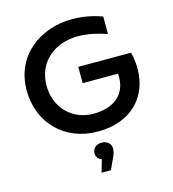

<svg xmlns="http://www.w3.org/2000/svg" viewBox="-137 -826 1085 1204"><g transform="rotate(-15 405.5 -224.0)"><path d="M419 10C632 10 759 -121 759 -307C759 -341 755 -377 746 -414H403V-308H633C643 -167 546 -105 419 -105C282 -105 180 -209 180 -350C180 -510 305 -600 447 -600C510 -600 574 -586 636 -565V-678C575 -701 509 -713 441 -713C243 -713 52 -588 52 -354C52 -148 198 10 419 10ZM372 265H433L465 195C478 170 481 152 481 136C481 106 458 83 421 83C384 83 361 105 361 136C361 160 373 177 396 184Z"/></g></svg>

Font: Chess Sans SemiBold
Style: Regular
Weight: 600
Designer: Wolf Bōese
Foundry: Wolf Bōese
Version: Version 7.223;Glyphs 3.3 (3306)